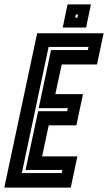

<svg xmlns="http://www.w3.org/2000/svg" viewBox="-44 -851 490 871"><path d="M-24.5 0 124.5 -700H426L396 -558.5H236L207 -424H332.5L302.5 -282.5H177L147 -141.5H307L277 0ZM55 -66H236L239 -80H72L129 -346.5H261L263.5 -360.5H131.5L187.5 -624H354.5L357.5 -638H176.5ZM240.5 -726 262.5 -831H368.5L346.5 -726ZM297 -771H307L310 -785H300Z"/></svg>

Font: Tourney Condensed Regular
Style: Bold Italic
Weight: 700
Width: 3
Italic angle: -12°
Designer: Tyler Finck
Foundry: Etcetera Type Co
Version: Version 1.010; ttfautohint (v1.8.3)